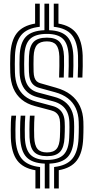

<svg xmlns="http://www.w3.org/2000/svg" viewBox="-20 -934 516 1058"><path d="M226.7 104.6V-32.4Q157.4 -34.8 125.9 -68.1Q94.4 -101.4 91.3 -174.9Q90.7 -198.2 90.7 -220.5Q90.8 -242.9 91.6 -262.5Q92.5 -282 93.9 -296.7H119.4Q118 -280.7 117.3 -261.1Q116.5 -241.4 116.5 -219.8Q116.4 -198.1 117 -175.7Q119.7 -110 148 -81.4Q176.3 -52.8 238.8 -52.8Q301.8 -52.8 330.3 -81.5Q358.9 -110.2 361.4 -176.2Q362.1 -190.3 362.4 -204.9Q362.7 -219.4 362.8 -233.8Q362.9 -248.2 362.2 -261.2Q361.2 -292.2 350.8 -315.2Q340.5 -338.1 321 -353.1Q301.5 -368.2 272.5 -375.8L184.2 -399.2Q153.3 -407.5 132.3 -425.3Q111.2 -443.1 100.1 -470.7Q89 -498.3 88 -535.7Q87.3 -560 87.4 -581.6Q87.5 -603.2 88.2 -626Q91 -698.6 122.8 -731.7Q154.7 -764.8 224.9 -767.6V-913.8H250.6V-767.6Q319.1 -765.1 350.2 -732Q381.3 -699 384.2 -626Q384.9 -603.7 384.5 -570.5Q384.1 -537.4 382.6 -506.8H357Q358.2 -537.7 358.7 -570.4Q359.2 -603.2 358.4 -624.9Q356 -690.5 328.1 -718.8Q300.1 -747.2 238.6 -747.2Q174.3 -747.2 145.3 -718.9Q116.3 -690.6 114 -624.9Q113.2 -602.5 113.1 -581.3Q113 -560 113.8 -536.5Q114.8 -505.2 123.4 -482.4Q132 -459.6 148.7 -445.2Q165.5 -430.7 190 -424.2L277.9 -400.7Q313.3 -391.5 337.3 -373.1Q361.3 -354.7 374 -327Q386.7 -299.3 388 -262.3Q388.6 -250.5 388.7 -237Q388.7 -223.5 388.4 -208.2Q388 -192.8 387.2 -175.1Q384.2 -102.1 352.7 -68.7Q321.3 -35.3 252.4 -32.4V104.6ZM175.2 104.6V4.1Q106.7 -7.4 74.9 -49.8Q43.1 -92.1 39.8 -173Q39.2 -192.7 39.2 -215.6Q39.1 -238.5 40 -260Q40.8 -281.4 43 -296.7H68.6Q66.8 -282.8 65.9 -263.1Q65 -243.3 65 -220.4Q65 -197.6 65.5 -173.8Q68.6 -96.8 100.3 -58.7Q132 -20.7 200.9 -13.5V104.6ZM278.1 104.6V-13.7Q346.6 -21.1 378.3 -59.1Q409.9 -97.2 412.9 -174Q413.5 -188.2 413.9 -203.5Q414.2 -218.8 414.3 -234.2Q414.3 -249.5 413.7 -263.3Q412.2 -306.6 397 -338.8Q381.8 -371.1 353.4 -392.8Q325 -414.5 283.3 -425.8L195.8 -449.9Q177.6 -455 165.2 -465.9Q152.9 -476.7 146.6 -494.4Q140.3 -512.1 139.5 -537.2Q138.8 -560.6 138.9 -581.3Q139 -601.9 139.7 -623.9Q141.9 -679 164.8 -702.8Q187.7 -726.6 238.6 -726.6Q286.9 -726.6 308.7 -702.8Q330.5 -679.1 332.7 -624Q333.4 -603 332.9 -570.6Q332.5 -538.3 331.3 -506.8H305.6Q306.7 -538.7 307.2 -570.4Q307.7 -602 307 -623Q305.4 -667.5 289.5 -686.7Q273.7 -706 238.6 -706Q201 -706 184 -686.7Q167 -667.4 165.3 -622.9Q164.7 -601.1 164.6 -581.1Q164.5 -561.1 165.2 -538Q165.8 -519.8 169.8 -507.1Q173.8 -494.3 181.7 -486.6Q189.7 -479 201.7 -475.6L288.7 -450.7Q337 -437.2 369.8 -411.9Q402.7 -386.6 420.2 -349.7Q437.8 -312.9 439.4 -264.4Q440.1 -250 440 -234.3Q440 -218.5 439.6 -202.9Q439.3 -187.2 438.6 -173Q435.4 -92.6 403.7 -50.3Q372.1 -8 303.9 3.9V104.6ZM238.8 -73.4Q189.6 -73.4 167.3 -97.4Q145 -121.3 142.7 -176.8Q142.2 -198.6 142.1 -219.5Q142 -240.4 142.8 -260Q143.6 -279.6 144.8 -296.7H170.3Q169.1 -278.4 168.4 -259Q167.8 -239.5 167.8 -219.2Q167.9 -198.9 168.5 -177.6Q170.3 -132.9 186.6 -113.5Q202.9 -94 238.8 -94Q275.2 -94 291.7 -113.7Q308.3 -133.3 310.1 -178.5Q311 -195.7 311.2 -210.1Q311.5 -224.4 311.5 -236.6Q311.4 -248.9 310.9 -259.1Q310.3 -278.1 304.8 -291.4Q299.3 -304.6 288.7 -313.1Q278.1 -321.6 261.7 -325.8L172.7 -349.5Q129.1 -361 99.3 -385.5Q69.5 -410 53.7 -447.2Q38 -484.4 36.6 -534Q35.8 -559 35.9 -581.5Q36 -604 36.8 -628Q39.9 -708.4 72 -750.4Q104.1 -792.4 173.4 -804.1V-913.8H199.1V-786.3Q129.4 -779.1 97.4 -741.2Q65.5 -703.4 62.5 -627Q61.7 -603.4 61.6 -581.2Q61.5 -559 62.3 -534.8Q63.5 -491.3 76.8 -458.8Q90.2 -426.4 115.7 -405.3Q141.2 -384.2 178.6 -374.4L267.1 -350.7Q289.8 -345 304.8 -333.2Q319.8 -321.4 327.7 -303.3Q335.7 -285.2 336.5 -260.2Q337.1 -249.3 337.2 -236.7Q337.3 -224 336.9 -209.2Q336.5 -194.5 335.7 -177.3Q333.4 -121.8 311 -97.6Q288.6 -73.4 238.8 -73.4ZM408.3 -506.8Q409.7 -536.3 410.2 -570Q410.7 -603.7 409.9 -626.8Q406.9 -703.6 375.6 -741.4Q344.4 -779.2 276.3 -786.3V-913.8H302.1V-804.1Q369.7 -792.3 401.1 -750.2Q432.4 -708.2 435.6 -627.8Q436.4 -603.2 435.9 -569Q435.4 -534.8 434 -506.8Z"/></svg>

Font: Big Shoulders Inline Text SC Thin
Style: Regular
Weight: 100
Designer: Patric King
Foundry: XO Type Co
Version: Version 2.002